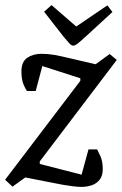

<svg xmlns="http://www.w3.org/2000/svg" viewBox="-38 -724 478 753"><path d="M281 9Q268 9 247.5 6.5Q227 4 207.5 0.5Q188 -3 174 -6L61 -28L11 8L-18 -19L277 -407V-417L128 -465L102 -367H68Q64 -371 55 -391Q46 -411 46 -444Q46 -482 69 -497.5Q92 -513 125 -513Q150 -513 175.5 -508.5Q201 -504 234 -496L337 -472L392 -512L420 -489L118 -91V-81L282 -39L309 -138H343Q346 -132 355.5 -112Q365 -92 365 -60Q365 -35 353 -19.5Q341 -4 322 2.5Q303 9 281 9ZM249 -545Q242 -545 234 -554Q226 -563 213 -578L135 -678L164 -704L261 -620L383 -703L403 -677L304 -586Q277 -561 266.5 -553Q256 -545 249 -545Z"/></svg>

Font: Faustina
Style: Italic
Weight: 400
Italic angle: -8°
Designer: Alfonso Garcia
Foundry: http://www.omnibus-type.com
Version: Version 1.200